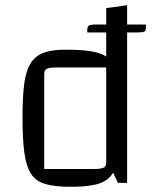

<svg xmlns="http://www.w3.org/2000/svg" viewBox="-20 -699 604 734"><path d="M239 -509Q305 -509 345.5 -499.5Q386 -490 406.5 -464Q427 -438 433.5 -386.5Q440 -335 440 -250Q440 -162 433.5 -109.5Q427 -57 406.5 -30Q386 -3 345.5 6.5Q305 16 239 15Q185 14 150.5 3.5Q116 -7 98 -35.5Q80 -64 73 -116Q66 -168 66 -250Q66 -331 73 -381.5Q80 -432 99 -460Q118 -488 151.5 -499Q185 -510 239 -509ZM386 -441H196Q169 -441 159 -436Q149 -431 149 -416V-53H338Q366 -53 376 -58Q386 -63 386 -78ZM466 -679V0H431L386 -93V-668ZM313.7 -584.3Q313.7 -597.5 320 -601.3Q326.3 -605.2 347 -605.2H537.8V-595.3Q537.8 -582.1 532 -578.5Q526.1 -574.9 503.6 -574.9H313.7Z"/></svg>

Font: Changa Light
Style: Regular
Weight: 300
Designer: Eduardo Rodriguez Tunni
Foundry: Eduardo Rodriguez Tunni
Version: Version 3.002; ttfautohint (v1.8.2)